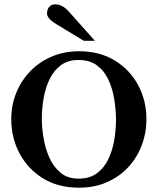

<svg xmlns="http://www.w3.org/2000/svg" viewBox="-20 -847 725 881"><path d="M651.9 -300.3Q651.9 -237.3 630.4 -180.4Q608.9 -123.5 568.4 -79.8Q527.8 -36.1 470.7 -11Q413.6 14.2 342.3 14.2Q246.6 14.2 177 -28.8Q107.4 -71.8 69.6 -143.3Q31.7 -214.8 31.7 -299.8Q31.7 -365.2 54.9 -421.9Q78.1 -478.5 119.9 -521.2Q161.6 -564 218.5 -587.9Q275.4 -611.8 343.3 -611.8Q438 -611.8 507.3 -569.1Q576.7 -526.4 614.3 -455.6Q651.9 -384.8 651.9 -300.3ZM512.2 -296.4Q512.2 -342.8 504.4 -391.1Q496.6 -439.5 477.8 -480.5Q459 -521.5 425.5 -546.6Q392.1 -571.8 340.3 -571.8Q290.5 -571.8 257.8 -546.6Q225.1 -521.5 206.3 -481.2Q187.5 -440.9 179.7 -393.8Q171.9 -346.7 171.9 -303.2Q171.9 -262.2 179.7 -214.4Q187.5 -166.5 206.3 -124Q225.1 -81.5 257.8 -54.4Q290.5 -27.3 340.8 -27.3Q391.6 -27.3 425 -52.2Q458.5 -77.1 477.5 -117.7Q496.6 -158.2 504.4 -205.3Q512.2 -252.4 512.2 -296.4ZM415.5 -659.7H364.7L238.3 -736.3Q195.8 -761.7 195.8 -785.2Q195.8 -803.7 205.8 -815.4Q215.8 -827.1 233.4 -827.1Q266.1 -827.1 295.4 -794.4Z"/></svg>

Font: Scheherazade New SemiBold
Style: Regular
Weight: 600
Designer: SIL International
Foundry: SIL International
Version: Version 4.000